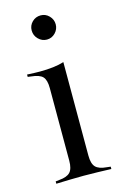

<svg xmlns="http://www.w3.org/2000/svg" viewBox="-99 -658 451 704"><g transform="rotate(-15 126.0 -305.5)"><path d="M92.7 -206.5V-345.2Q92.7 -375.8 81 -388.3Q69.4 -400.8 37.1 -404L25 -405.6V-414.5Q41.9 -413.7 52.8 -413.3Q63.7 -412.9 74.2 -412.9Q100.8 -412.9 124.2 -415.7Q147.6 -418.5 165.3 -424.2V-414.5V-206.5ZM129 -2.4Q100.8 -2.4 76.2 -1.6Q51.6 -0.8 25 0V-8.9L38.7 -10.5Q68.5 -12.9 80.6 -25.8Q92.7 -38.7 92.7 -69.4V-206.5H165.3V-69.4Q165.3 -38.7 177.4 -25.8Q189.5 -12.9 220.2 -10.5L233.9 -8.9V0Q207.3 -0.8 182.3 -1.6Q157.3 -2.4 129 -2.4ZM129 -519.4Q110.5 -519.4 96.8 -533.1Q83.1 -546.8 83.1 -566.1Q83.1 -584.7 96.4 -598Q109.7 -611.3 129 -611.3Q147.6 -611.3 160.9 -597.6Q174.2 -583.9 174.2 -565.3Q174.2 -546.8 160.9 -533.1Q147.6 -519.4 129 -519.4Z"/></g></svg>

Font: Playfair 144pt SemiCondensed Light
Style: Regular
Weight: 300
Width: 4
Designer: Claus Eggers Sørensen
Foundry: Claus Eggers Sørensen
Version: Version 2.203